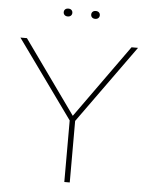

<svg xmlns="http://www.w3.org/2000/svg" viewBox="-59 -928 758 976"><g transform="rotate(5 320.0 -440.0)"><path d="M306.2 0V-314L20 -711.9H53.2L319.8 -338.9L586.9 -711.9H620.1L334 -314V0ZM266.1 -845.5Q260.3 -839.8 250 -839.8Q239.7 -839.8 233.9 -845.5Q228 -851.1 228 -859.9Q228 -868.7 233.9 -874.3Q239.7 -879.9 250 -879.9Q260.3 -879.9 266.1 -874.3Q272 -868.7 272 -859.9Q272 -851.1 266.1 -845.5ZM406.2 -845.5Q400.4 -839.8 390.1 -839.8Q379.9 -839.8 374 -845.5Q368.2 -851.1 368.2 -859.9Q368.2 -868.7 374 -874.3Q379.9 -879.9 390.1 -879.9Q400.4 -879.9 406.2 -874.3Q412.1 -868.7 412.1 -859.9Q412.1 -851.1 406.2 -845.5Z"/></g></svg>

Font: Creato Display Thin
Style: Regular
Weight: 265
Version: Version 1.000